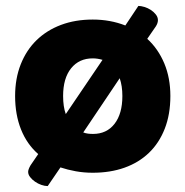

<svg xmlns="http://www.w3.org/2000/svg" viewBox="-20 -567 626 648"><path d="M555 -243Q555 -181 536 -132.5Q517 -84 482.5 -51Q448 -18 400 -1Q352 16 293 16Q263 16 235.5 11Q208 6 184 -2L141 61Q131 61 119.5 57Q108 53 98 46Q88 39 81.5 30.5Q75 22 75 13Q75 5 83 -9L109 -47Q71 -80 51 -130Q31 -180 31 -243Q31 -302 50 -350Q69 -398 103.5 -431.5Q138 -465 186 -483Q234 -501 293 -501Q352 -501 403 -481L447 -547Q456 -547 467.5 -543.5Q479 -540 489 -533.5Q499 -527 506 -518Q513 -509 513 -499Q513 -489 506 -478L477 -436Q514 -402 534.5 -353Q555 -304 555 -243ZM193 -243Q193 -207 202 -182L326 -365Q309 -370 293 -370Q247 -370 220 -336.5Q193 -303 193 -243ZM294 -115Q340 -115 366.5 -149Q393 -183 393 -243Q393 -277 384 -303L261 -120Q269 -117 277 -116Q285 -115 294 -115Z"/></svg>

Font: Baloo Tammudu
Style: Regular
Weight: 400
Designer: Omkar Shende and Ek Type
Foundry: Ek Type
Version: Version 1.443;PS 1.000;hotconv 16.6.51;makeotf.lib2.5.65220;